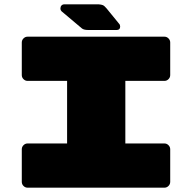

<svg xmlns="http://www.w3.org/2000/svg" viewBox="-20 -870 890 890"><path d="M537 -747Q537 -731 521 -731H400H388Q369 -731 360 -738L265 -818Q260 -823 260 -830Q260 -839 265 -844.5Q270 -850 279 -850H437Q450 -849 457 -846Q464 -843 474 -831L532 -760Q537 -755 537 -747ZM561 -205H742Q753 -205 761 -197Q769 -189 769 -178V-27Q769 -16 761 -8Q753 0 742 0H108Q97 0 89 -8Q81 -16 81 -27V-178Q81 -189 89 -197Q97 -205 108 -205H291V-495H108Q97 -495 89 -503Q81 -511 81 -522V-673Q81 -684 89 -692Q97 -700 108 -700H742Q753 -700 761 -692Q769 -684 769 -673V-522Q769 -511 761 -503Q753 -495 742 -495H561Z"/></svg>

Font: Rubik Mono One
Style: Regular
Weight: 400
Designer: Hubert and Fischer with Elvire Volk Leonovitch (Cyrillic Expansion: Cyreal)
Foundry: Hubert and Fischer with Elvire Volk Leonovitch
Version: Version 2.000